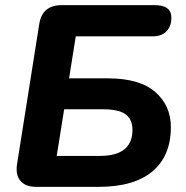

<svg xmlns="http://www.w3.org/2000/svg" viewBox="-20 -725 721 745"><path d="M120 0Q79 0 59.5 -23Q40 -46 46 -87L132 -630Q143 -705 219 -705H581Q645 -705 645 -656Q645 -623 626 -603.5Q607 -584 573 -584H274L248 -421H399Q522 -421 582.5 -368Q643 -315 643 -232Q643 -120 571.5 -60Q500 0 363 0ZM200 -120H367Q494 -120 494 -221Q494 -262 467.5 -281.5Q441 -301 378 -301H229Z"/></svg>

Font: Nunito ExtraBold
Style: Italic
Weight: 800
Italic angle: -9°
Designer: Vernon Adams
Foundry: Vernon Adams
Version: Version 3.601; ttfautohint (v1.8.2.53-6de2)